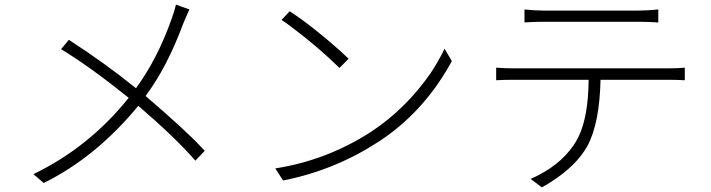

<svg xmlns="http://www.w3.org/2000/svg" viewBox="-20 -764 3040 821"><path d="M732.4 -744.1 790 -723.6Q783.2 -710 762.7 -661.1Q694.3 -476.6 602.5 -353.5Q773.4 -207 838.9 -136.7Q847.7 -127.9 855.5 -119.1L815.4 -77.1Q726.6 -178.7 571.3 -311.5Q391.6 -92.8 167 18.6L123 -19.5Q360.4 -133.8 530.3 -345.7Q365.2 -478.5 241.2 -553.7L274.4 -593.8Q428.7 -494.1 561.5 -386.7Q653.3 -512.7 712.9 -680.7Q726.6 -717.8 732.4 -744.1Z M1218.8 -715.8Q1314.5 -653.3 1435.5 -545.9Q1457 -526.4 1470.7 -512.7L1431.6 -473.6Q1340.8 -562.5 1230.5 -645.5Q1204.1 -666 1183.6 -678.7ZM1157.2 -43.9Q1377 -78.1 1566.4 -200.2Q1714.8 -297.9 1821.3 -451.2Q1857.4 -505.9 1880.9 -555.7L1912.1 -502.9Q1801.8 -299.8 1625 -175.8Q1610.4 -165 1595.7 -156.2Q1409.2 -35.2 1190.4 7.8Z M2710 -670.9H2304.7Q2257.8 -670.9 2222.7 -668V-723.6Q2267.6 -718.8 2302.7 -718.8H2710Q2751 -718.8 2794.9 -723.6V-668Q2753.9 -670.9 2710 -670.9ZM2182.6 -471.7H2836.9Q2873 -471.7 2908.2 -474.6V-420.9Q2869.1 -422.9 2836.9 -422.9H2547.9Q2543.9 -236.3 2491.2 -138.7Q2443.4 -54.7 2337.9 12.7Q2317.4 26.4 2296.9 37.1L2249 1Q2370.1 -51.8 2432.6 -142.6Q2437.5 -150.4 2442.4 -158.2Q2490.2 -237.3 2496.1 -386.7Q2497.1 -403.3 2497.1 -422.9H2182.6Q2128.9 -422.9 2101.6 -420.9V-474.6Q2141.6 -471.7 2182.6 -471.7Z"/></svg>

Font: Taipei Sans TC Beta Light
Style: Regular
Weight: 300
Designer: JT Foundry
Foundry: JT Foundry
Version: Version 1.000